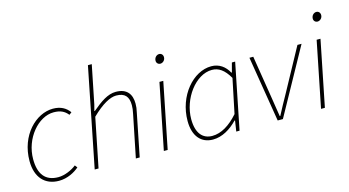

<svg xmlns="http://www.w3.org/2000/svg" viewBox="-80 -1031 2455 1352"><g transform="rotate(-15 1147.0 -355.0)"><path d="M210 12C272 12 326 -18 358 -46L344 -64C312 -38 258 -14 212 -14C118 -14 72 -72 72 -182C72 -334 184 -464 296 -464C344 -464 374 -450 400 -418L418 -432C392 -468 354 -490 298 -490C174 -490 44 -364 44 -176C44 -56 108 12 210 12Z M472 0H500L572 -358C648 -432 708 -464 752 -464C816 -464 842 -432 842 -370C842 -350 840 -336 834 -306L772 0H800L862 -310C868 -338 870 -350 870 -374C870 -442 838 -490 756 -490C698 -490 644 -452 580 -398H576L588 -444L644 -722H616Z M976 0H1004L1100 -478H1072ZM1112 -600C1130 -600 1148 -616 1148 -638C1148 -656 1136 -668 1120 -668C1102 -668 1084 -652 1084 -628C1084 -612 1096 -600 1112 -600Z M1332 12C1400 12 1462 -26 1512 -78H1516L1504 0H1528L1624 -478H1600L1582 -410H1578C1552 -458 1510 -490 1452 -490C1320 -490 1192 -344 1192 -160C1192 -48 1248 12 1332 12ZM1334 -14C1264 -14 1220 -64 1220 -166C1220 -314 1330 -464 1450 -464C1498 -464 1538 -438 1576 -372L1524 -122C1464 -54 1400 -14 1334 -14Z M1806 0H1844L2108 -478H2078L1908 -166C1882 -120 1856 -72 1832 -26H1828C1820 -70 1814 -120 1806 -166L1756 -478H1728Z M2122 0H2150L2246 -478H2218ZM2258 -600C2276 -600 2294 -616 2294 -638C2294 -656 2282 -668 2266 -668C2248 -668 2230 -652 2230 -628C2230 -612 2242 -600 2258 -600Z"/></g></svg>

Font: Source Sans Pro ExtraLight
Style: Italic
Weight: 200
Italic angle: -11°
Designer: Paul D. Hunt
Foundry: Adobe Systems Incorporated
Version: Version 3.006;hotconv 1.0.111;makeotfexe 2.5.65597